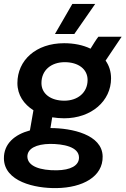

<svg xmlns="http://www.w3.org/2000/svg" viewBox="-36 -752 642 982"><path d="M292 -147C432 -147 532 -236 532 -351C532 -386 522 -417 504 -442L586 -564H467C456 -550 441 -526 427 -503C388 -522 341 -531 292 -531C147 -531 53 -443 53 -327C53 -266 86 -219 135 -188L117 -85C39 -64 -17 -17 -16 59C-14 176 141 212 254 210C386 208 491 152 489 48C487 -64 331 -97 222 -97L231 -152C251 -149 271 -147 292 -147ZM254 119C171 120 105 99 104 49C104 8 149 -15 220 -16C286 -16 368 -2 368 54C368 95 325 118 254 119ZM293 -237C224 -237 176 -272 176 -327C176 -394 227 -434 295 -434C364 -434 412 -399 412 -343C412 -278 361 -237 293 -237ZM344 -578 451 -732H334L245 -578Z"/></svg>

Font: Fixel Display SemiBold
Style: Italic
Weight: 600
Italic angle: -10°
Designer: AlfaBravo + MacPaw
Foundry: Kyrylo Tkachov, Marchela Mozhyna, Serhii Makarenko, Maria Weinstein, Zakhar Kryvoshyya
Version: Version 1.210;Glyphs 3.2 (3217)